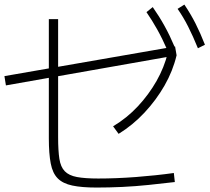

<svg xmlns="http://www.w3.org/2000/svg" viewBox="-24 -857 928 850"><path d="M192.2 -244.4V-772.2H233.3V-250Q233.3 -190 238.9 -153.9Q244.4 -117.8 262.8 -98.9Q281.1 -80 316.7 -73.3Q352.2 -66.7 411.1 -66.7Q490 -66.7 577.8 -73.3Q665.6 -80 745.6 -91.1L750 -51.1Q693.3 -44.4 634.4 -38.3Q575.6 -32.2 517.2 -29.4Q458.9 -26.7 403.3 -26.7Q337.8 -26.7 296.1 -35.6Q254.4 -44.4 231.7 -67.2Q208.9 -90 200.6 -133.3Q192.2 -176.7 192.2 -244.4ZM2.2 -478.9 -4.4 -520 750 -651.1H751.1L757.8 -612.2ZM476.7 -297.8Q537.8 -334.4 586.1 -386.1Q634.4 -437.8 668.9 -498.3Q703.3 -558.9 718.9 -623.3L757.8 -612.2Q741.1 -542.2 704.4 -478.3Q667.8 -414.4 616.1 -358.9Q564.4 -303.3 501.1 -264.4ZM717.8 -633.3Q694.4 -686.7 671.7 -727.2Q648.9 -767.8 624.4 -803.3L652.2 -825.6Q681.1 -784.4 704.4 -742.2Q727.8 -700 748.9 -650ZM852.2 -643.3Q830 -697.8 808.9 -739.4Q787.8 -781.1 762.2 -817.8L792.2 -836.7Q820 -795.6 841.7 -752.8Q863.3 -710 883.3 -658.9Z"/></svg>

Font: Paperlogy 2 ExtraLight
Style: Regular
Weight: 250
Designer: redesigned by Lee Juim, glyphs from Gmarket Sans & Montserrat
Foundry: PT&
Version: Version 1.001